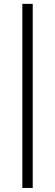

<svg xmlns="http://www.w3.org/2000/svg" viewBox="-20 -730 278 971"><path d="M145.5 220.5H93V-710.5H145.5Z"/></svg>

Font: Anek Odia Light
Style: Regular
Weight: 300
Designer: Yesha Goshar & Mahesh Sahu (Odia), Yesha Goshar (Latin)
Foundry: Ek Type
Version: Version 1.003